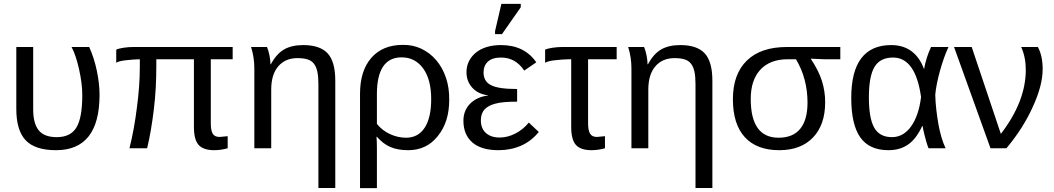

<svg xmlns="http://www.w3.org/2000/svg" viewBox="-20 -773 5494 1001"><path d="M499 -279Q499 10 272 10Q163 10 114 -41.5Q65 -93 65 -205V-528H153V-202Q153 -130 181.5 -94Q210 -58 276 -58Q348 -58 378.5 -108.5Q409 -159 409 -277Q409 -337 392 -413Q375 -488 353 -528H445Q471 -471 485 -403.5Q499 -336 499 -279Z M1097 10Q1040 10 1015.5 -17.5Q991 -45 991 -111V-464H795V-429Q795 -372 792 -316Q789 -260 782 -202Q775 -145 766.5 -95Q758 -45 747 0H655Q680 -100 694 -214Q709 -326 709 -425V-464Q692 -464 674.5 -462.5Q657 -461 637 -459Q600 -455 586 -446V-514Q597 -520 623.5 -524Q650 -528 675 -528H1193V-464H1079V-130Q1079 -93 1089 -76Q1099 -59 1125 -59L1167 -63V0Q1131 10 1097 10Z M1640 207V-335Q1640 -374 1634.5 -399.5Q1629 -425 1616.5 -441Q1604 -457 1583 -463.5Q1562 -470 1531 -470Q1467 -470 1430.5 -427Q1394 -384 1394 -306V0H1306V-416Q1306 -474 1289 -528H1372Q1380 -509 1385 -483.5Q1390 -458 1390 -438H1392Q1422 -493 1461.5 -515.5Q1501 -538 1561 -538Q1648 -538 1688 -495Q1728 -452 1728 -352V207Z M2322 -252Q2322 -136 2262 -63Q2204 10 2108 10Q2054 10 2015.5 -6.5Q1977 -23 1945 -60H1943Q1944 -46 1944.5 -31Q1945 -16 1945 0V208H1857V-284Q1857 -404 1916 -471.5Q1975 -539 2080 -539Q2132 -540 2176.5 -519Q2221 -498 2254 -459.5Q2287 -421 2305 -368Q2323 -315 2322 -252ZM2228 -256Q2228 -359 2186 -416.5Q2144 -474 2074 -474Q1945 -474 1945 -282V-127Q1972 -93 2013 -74Q2054 -55 2097 -55Q2160 -55 2194 -107Q2228 -159 2228 -256Z M2585 -56Q2627 -56 2668 -77.5Q2709 -99 2737 -134L2789 -85Q2750 -37 2696.5 -13.5Q2643 10 2579 10Q2489 10 2442.5 -30.5Q2396 -71 2396 -144Q2396 -171 2405.5 -194Q2415 -217 2432.5 -234Q2450 -251 2473.5 -261.5Q2497 -272 2525 -275V-276Q2473 -282 2442.5 -315.5Q2412 -349 2412 -397Q2412 -428 2425 -454Q2438 -480 2461.5 -499Q2485 -518 2518 -528Q2551 -538 2592 -538Q2714 -538 2776 -448L2713 -405Q2668 -473 2592 -473Q2547 -473 2524 -452Q2501 -431 2501 -395Q2501 -373 2510 -356.5Q2519 -340 2539 -329.5Q2559 -319 2592.5 -314Q2626 -309 2676 -309V-243Q2600 -243 2564 -233Q2527 -224 2507 -203Q2487 -182 2487 -146Q2487 -103 2513.5 -79.5Q2540 -56 2585 -56ZM2561 -595V-611L2594 -753H2695V-735L2597 -595Z M2945 -464Q2929 -464 2911.5 -462.5Q2894 -461 2874 -459Q2854 -457 2841.5 -453.5Q2829 -450 2822 -446V-514Q2834 -520 2860 -524Q2886 -528 2912 -528H3195V-464H3046V-130Q3046 -93 3056.5 -76Q3067 -59 3092 -59L3134 -63V0Q3098 10 3064 10Q3007 10 2982.5 -17.5Q2958 -45 2958 -111V-464Z M3606 207V-335Q3606 -374 3600.5 -399.5Q3595 -425 3582.5 -441Q3570 -457 3549 -463.5Q3528 -470 3497 -470Q3433 -470 3396.5 -427Q3360 -384 3360 -306V0H3272V-416Q3272 -474 3255 -528H3338Q3346 -509 3351 -483.5Q3356 -458 3356 -438H3358Q3388 -493 3427.5 -515.5Q3467 -538 3527 -538Q3614 -538 3654 -495Q3694 -452 3694 -352V207Z M4282 -240Q4282 -122 4218.5 -56Q4155 10 4043 10Q3925 10 3863 -58Q3801 -126 3801 -256Q3801 -386 3873.5 -457Q3946 -528 4083 -528H4361V-464H4280L4208 -467V-465Q4248 -405 4265 -351.5Q4282 -298 4282 -240ZM4190 -238Q4190 -363 4130 -464H4086Q3995 -464 3944.5 -410Q3894 -356 3894 -257Q3894 -55 4039 -55Q4114 -55 4152 -101.5Q4190 -148 4190 -238Z M4788 -116Q4757 -49 4714.5 -19.5Q4672 10 4612 10Q4512 10 4465 -57Q4418 -124 4418 -262Q4418 -401 4470.5 -469.5Q4523 -538 4626 -538Q4689 -538 4732 -506Q4775 -474 4797 -414H4798Q4808 -472 4834 -528H4925Q4901 -477 4880 -402Q4860 -327 4856 -279Q4857 -240 4861.5 -201Q4866 -162 4872.5 -125.5Q4879 -89 4888.5 -57Q4898 -25 4910 0H4821Q4815 -15 4810 -32Q4805 -49 4801 -65Q4797 -81 4794 -94.5Q4791 -108 4790 -116ZM4510 -265Q4510 -156 4538 -107Q4566 -58 4630 -58Q4690 -58 4730 -114Q4770 -170 4782 -267Q4753 -473 4636 -473Q4569 -473 4539.5 -424.5Q4510 -376 4510 -265Z M5416 -413Q5416 -328 5365 -217Q5315 -105 5227 0H5144L4954 -528H5046L5198 -75Q5328 -244 5328 -409Q5328 -475 5304 -528H5391Q5416 -482 5416 -413Z"/></svg>

Font: Libra Sans
Style: Regular
Weight: 400
Foundry: Context Ltd
Version: Version 1.000; ttfautohint (v1.3)